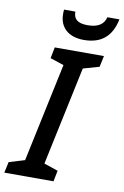

<svg xmlns="http://www.w3.org/2000/svg" viewBox="-123 -981 669 1038"><g transform="rotate(10 211.5 -462.0)"><path d="M275 -781C368 -781 426 -826 446 -924H380C370 -885 340 -863 282 -863C225 -863 204 -884 204 -924H142C141 -916 141 -908 141 -899C141 -828 189 -781 275 -781ZM-23 0H247L259 -60L182 -86L297 -628L385 -653L398 -714H128L116 -653L191 -628L76 -86L-10 -60Z"/></g></svg>

Font: Noto Sans Medium
Style: Italic
Weight: 500
Italic angle: -12°
Designer: Monotype Design Team
Foundry: Monotype Imaging Inc.
Version: Version 2.013